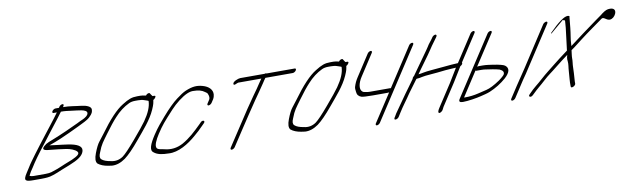

<svg xmlns="http://www.w3.org/2000/svg" viewBox="-39 -941 4596 1399"><g transform="rotate(-10 2259.0 -241.5)"><path d="M413.1 -451C444.1 -451 463.6 -448 492.7 -444C531.7 -438 603.2 -437 601.9 -408C601.6 -391 576.7 -375 560.2 -368C547.8 -363 533.3 -356 515.9 -347C493 -335 363.4 -277 319.5 -261C296.6 -253 279.7 -245 267.2 -238C209 -197 255.1 -193 293.6 -190C341.6 -186 359.6 -182 401.2 -177C433.2 -173 468.3 -159 480.9 -144C497.6 -125 468.7 -109 431.3 -92L406.4 -82C386 -73 365 -67 345.1 -57C330.6 -50 306.2 -41 268.3 -29C257.8 -26 242.8 -24 224.8 -24H135.8C125.8 -24 115.8 -26 106.8 -30C113.2 -41 114.6 -48 122.1 -59L140.8 -87C162.1 -122 198.7 -174 253.7 -243C275.5 -271 322 -333 345.3 -362C367.6 -389 393.3 -425 413.1 -451ZM408.3 -488 403.9 -481H377.9C369.9 -481 358.4 -474 353.5 -466C348.6 -458 350.1 -451 358.1 -451H383.1C375.7 -442 367.3 -429 355.9 -414C328.2 -376 302.4 -346 270.7 -304C233.1 -254 209.8 -227 175.7 -180C147 -140 133.1 -124 110.8 -87L89.6 -54C53.5 1 74 6 133 6H189C207 6 221.5 5 233 4C255.5 3 293.9 -10 346.3 -33C379.1 -47 393.6 -50 430 -67C486.3 -90 515.6 -117 519.4 -147C523.2 -177 490 -197 419.9 -207C405.9 -209 393.4 -210 383.4 -212C357.4 -216 314.9 -219 288.3 -224C292.3 -226 307.8 -231 332.2 -240C356.6 -249 394.5 -265 446.3 -289L486.7 -308C499.6 -314 512.6 -320 524.6 -326C554.4 -342 585.9 -353 608.2 -374C634.5 -399 636.9 -410 637.8 -428C638.6 -450 604 -463 570 -467C520.5 -472 485.9 -481 433.9 -481L438.3 -488C443.8 -497 441.7 -503 433.7 -503C425.7 -503 413.8 -497 408.3 -488Z M1055.9 -416C1054.7 -375 1035 -329 997.9 -276C981.1 -252 948.4 -212 900.8 -156C853.3 -100 820 -65 799.6 -50C772.3 -31 741.3 -25 709.3 -33C678.7 -38 655.7 -46 642.1 -59C632 -69 631.9 -85 642.7 -109C664.7 -168 679.6 -182 717.7 -235C751.9 -282 780.1 -317 803.4 -342C836.7 -379 873.4 -407 913.8 -426C926.8 -432 942.2 -435 960.2 -435H981.2C998.2 -435 1013.3 -433 1026.8 -428C1036.8 -424 1058.4 -419 1055.9 -416ZM980 -465C940 -465 915.6 -456 867.8 -426C818 -396 759 -333 690.2 -238C677.8 -221 664.5 -204 651.6 -188C638.7 -172 625.4 -145 611.7 -109C598 -73 596.6 -48 609.3 -33C627.9 -18 652.9 -8 684.5 -3L712.5 1C744.5 3 777.9 -8 811.8 -32C841.6 -54 879.8 -93 926.9 -150C978.9 -213 1038.4 -277 1070.4 -350C1087.6 -389 1087.5 -397 1090.9 -418C1097.3 -421 1102.8 -426 1106.8 -432C1113.7 -442 1112.2 -447 1102.2 -447H1090.2C1088.6 -448 1085.1 -453 1080 -461L1074.5 -470C1069.9 -477 1052.5 -472 1044.1 -459C1027 -463 1013 -465 1004 -465Z M1505.6 -324 1521.9 -349C1526.8 -357 1530.2 -368 1531.6 -381C1534.4 -417 1506.7 -444 1463.6 -456C1424 -467 1391 -467 1334.2 -443C1316.2 -435 1292.9 -420 1264 -398C1234.2 -376 1195.5 -338 1149.4 -285C1119.1 -250 1089.9 -217 1057.7 -168C1017.2 -106 998 -61 1026.7 -42C1047.8 -24 1083.4 -15 1134.4 -15C1205.9 -10 1283.6 -58 1341.7 -109C1370 -134 1380.9 -142 1412.2 -175L1424.1 -187C1442 -205 1416.9 -215 1401.5 -196L1389.6 -184C1341.5 -137 1301.8 -99 1245 -67C1201.7 -44 1155.7 -38 1109.6 -50C1103.6 -52 1093.1 -53 1078.6 -56C1064.1 -59 1055.5 -64 1053 -71C1044.3 -90 1061.5 -127 1087.7 -168C1127.8 -229 1140.7 -243 1216.6 -326C1233.9 -345 1255.3 -364 1278.1 -382C1326.4 -419 1363.2 -435 1392.8 -432C1425.8 -432 1452.3 -425 1471.9 -410C1475.4 -407 1480 -404 1484.5 -401C1492 -396 1502.8 -365 1491.9 -349L1475.6 -324C1470.6 -316 1473.2 -309 1481.2 -309C1489.2 -309 1500.6 -316 1505.6 -324Z M1615.7 23 1691.8 -93C1736.3 -161 1780.8 -227 1821.3 -287C1850.5 -330 1872.8 -359 1898 -398C1907.9 -414 1916.8 -426 1923.2 -435H2126.2C2134.2 -435 2145.7 -442 2150.6 -450C2155.6 -458 2154 -465 2146 -465H1937C1935.5 -466 1934 -467 1931 -467C1928 -467 1925.5 -466 1922 -465H1742C1729 -465 1685.6 -450 1685.8 -432C1685.9 -414 1714.2 -435 1722.2 -435H1893.2C1886.8 -426 1877.9 -414 1868.5 -399C1859.1 -384 1841.3 -358 1813.6 -320C1785.9 -282 1735.9 -207 1661.8 -93L1585.7 23C1580.7 31 1583.3 38 1591.3 38C1599.3 38 1610.7 31 1615.7 23Z M2483.9 -416C2482.7 -375 2463 -329 2425.9 -276C2409.1 -252 2376.4 -212 2328.8 -156C2281.3 -100 2248 -65 2227.6 -50C2200.3 -31 2169.3 -25 2137.3 -33C2106.7 -38 2083.7 -46 2070.1 -59C2060 -69 2059.9 -85 2070.7 -109C2092.7 -168 2107.6 -182 2145.7 -235C2179.9 -282 2208.1 -317 2231.4 -342C2264.7 -379 2301.4 -407 2341.8 -426C2354.8 -432 2370.2 -435 2388.2 -435H2409.2C2426.2 -435 2441.3 -433 2454.8 -428C2464.8 -424 2486.4 -419 2483.9 -416ZM2408 -465C2368 -465 2343.6 -456 2295.8 -426C2246 -396 2187 -333 2118.2 -238C2105.8 -221 2092.5 -204 2079.6 -188C2066.7 -172 2053.4 -145 2039.7 -109C2026 -73 2024.6 -48 2037.3 -33C2055.9 -18 2080.9 -8 2112.5 -3L2140.5 1C2172.5 3 2205.9 -8 2239.8 -32C2269.6 -54 2307.8 -93 2354.9 -150C2406.9 -213 2466.4 -277 2498.4 -350C2515.6 -389 2515.5 -397 2518.9 -418C2525.3 -421 2530.8 -426 2534.8 -432C2541.7 -442 2540.2 -447 2530.2 -447H2518.2C2516.6 -448 2513.1 -453 2508 -461L2502.5 -470C2497.9 -477 2480.5 -472 2472.1 -459C2455 -463 2441 -465 2432 -465Z M2995.4 -486 2810.5 -202C2809 -203 2807 -203 2806 -203H2656C2645 -203 2633.5 -204 2621.9 -207L2608.4 -210C2605.9 -211 2601.4 -214 2596.4 -220C2582.2 -238 2586.9 -278 2615.1 -321L2718.4 -480C2723.3 -488 2720.8 -495 2712.8 -495C2704.8 -495 2693.3 -488 2688.4 -480L2585.1 -321C2572.7 -302 2562.4 -281 2555.1 -256C2552.6 -247 2553.7 -235 2555.9 -219C2557.5 -198 2568.1 -185 2588.7 -178C2599.2 -175 2627.2 -173 2672.2 -173H2751.2C2776.2 -173 2790.2 -173 2792.7 -174L2658.2 32C2653.3 40 2655.9 47 2663.9 47C2671.9 47 2683.3 40 2688.2 32L3025.4 -486C3030.8 -495 3027.7 -501 3019.7 -501C3011.7 -501 3000.8 -495 2995.4 -486Z M3172.6 -515 3168.7 -509C3153.9 -487 3139 -473 3128.1 -453L3113.3 -431L2992.5 -261C2988.1 -258 2985.1 -254 2982.6 -251C2980.1 -248 2978.7 -245 2979.2 -242C2966.8 -223 2920.8 -162 2907.4 -143L2816.9 -14C2811.5 -5 2808 2 2804.6 7L2800.1 14C2794.7 23 2796.7 29 2804.7 29C2812.7 29 2824.7 23 2830.1 14L2834.6 7C2838 2 2843 -6 2848.4 -15C2874.1 -57 2907.8 -99 2935.9 -142L3002.3 -232C3006.2 -238 3010.2 -238 3018.2 -238C3024.2 -238 3034.2 -240 3047.7 -243C3061.2 -246 3083.6 -249 3113.6 -251C3143.6 -253 3180.6 -257 3225 -262C3250.5 -265 3280.5 -265 3303.5 -267L3240.8 -164L3134.5 -1C3122.1 18 3118.2 30 3122.8 35C3127.3 40 3134.8 37 3145.7 29C3155.2 22 3159.1 8 3164.5 -1L3271.3 -165L3337 -272C3349.9 -278 3357.8 -290 3352.8 -296L3480.8 -493C3485.7 -501 3483.2 -508 3475.2 -508C3467.2 -508 3455.7 -501 3450.8 -493L3323.3 -297C3285.3 -295 3267.8 -294 3219.3 -289C3170.9 -284 3088.4 -279 3060 -272C3047.5 -269 3039 -268 3035 -268C3031 -268 3027.5 -267 3026 -266C3049.7 -302 3117.1 -390 3143.3 -431L3158.6 -454L3198.7 -509L3202.6 -515C3207.6 -523 3205 -530 3197 -530C3189 -530 3177.6 -523 3172.6 -515Z M3691.2 26 3748.5 -62C3761.9 -83 3777.7 -107 3797 -134L4014.5 -468C4019.4 -476 4017.9 -483 4009.9 -483C4001.9 -483 3989.4 -476 3984.5 -468L3793.7 -174L3718.5 -62L3661.2 26C3656.3 34 3658.8 41 3666.8 41C3674.8 41 3686.3 34 3691.2 26ZM3440.3 -222C3441.4 -220 3443.9 -219 3446.9 -219H3482.9C3494.9 -219 3508.4 -218 3523.9 -215L3563.9 -209C3581.5 -206 3598 -203 3614.5 -198C3636.6 -188 3645.7 -176 3638.3 -159C3635.4 -153 3621.5 -139 3595.1 -120C3553.3 -92 3519.9 -75 3494 -69C3486 -67 3464.5 -62 3431.6 -54C3398.7 -46 3365.7 -42 3332.7 -42C3328.7 -42 3325.7 -42 3324.2 -43ZM3573.5 -472 3291.2 -39C3279.3 -21 3285.9 -12 3310.9 -12C3348.9 -12 3415.3 -23 3446.3 -31C3469.2 -37 3494.7 -42 3516.1 -51C3561.5 -70 3603.3 -96 3640 -128C3681.8 -166 3688 -197 3658.9 -219C3647.8 -227 3619.2 -234 3574.7 -241C3552.2 -244 3526.6 -249 3495.6 -249H3471.6C3465.6 -249 3460.1 -248 3456.6 -247L3603.5 -472C3608.4 -480 3605.9 -487 3597.9 -487C3589.9 -487 3578.4 -480 3573.5 -472Z M4413 -463C4399.1 -453 4385.2 -443 4366.8 -430C4299.1 -382 4227.1 -327 4158.9 -276C4159.9 -278 4159.9 -284 4160.3 -293C4161.5 -328 4169.8 -361 4174.4 -407L4181.9 -485C4188.3 -496 4172.8 -497 4169.8 -497C4143.8 -497 4099 -465 4031.5 -397L4029.6 -389L4132.4 -476C4129 -471 4140.5 -470 4141.5 -470C4147.5 -470 4146 -461 4145.1 -455L4141.9 -414C4138.2 -374 4124.9 -284 4121.6 -249C4075.9 -215 4039.6 -188 4014.2 -167C3967.5 -129 3945.1 -114 3905.4 -78C3866.7 -42 3841.8 -28 3800.1 16C3790.2 26 3790.2 32 3797.8 35C3805.3 38 3812.8 35 3822.2 26C3872.3 -23 3880.3 -25 3922.5 -64C3957.8 -97 3983.2 -112 4023.4 -145C4060.2 -175 4086.5 -194 4118.4 -218C4117.9 -217 4115.9 -211 4114 -201C4112.1 -191 4112.1 -181 4113.7 -172C4116.4 -147 4110.5 -129 4108.8 -97C4106.6 -54 4101.3 -25 4103.1 14C4103.7 31 4139.1 14 4139 -2C4138.9 -10 4138.4 -19 4139.8 -32C4142.5 -64 4143.8 -93 4144.6 -123C4144.4 -141 4150.2 -169 4149.1 -187C4148.5 -202 4153.8 -231 4155.2 -246C4162.1 -250 4191 -272 4241.2 -311C4296.3 -354 4376.4 -409 4421.7 -442L4390.9 -420C4404.8 -430 4412.2 -437 4418.2 -437C4424.2 -437 4433.3 -433 4441.3 -427C4450.9 -420 4460.4 -417 4468.4 -417C4486.4 -417 4504.8 -432 4513.6 -452C4524.9 -479 4511.8 -495 4482.8 -495C4462.8 -495 4449.8 -491 4420 -469Z"/></g></svg>

Font: MewTooHand
Style: UltimateIta
Weight: 400
Designer: Mew Too, Robert Jablonski
Version: Version 0.77